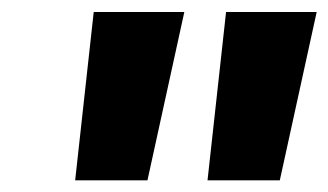

<svg xmlns="http://www.w3.org/2000/svg" viewBox="-20 -748 561 328"><path d="M108.4 -439.9 140.1 -727.5H294.9L231.9 -439.9ZM334.5 -439.9 366.2 -727.5H521L458 -439.9Z"/></svg>

Font: Inter Display Extra Bold
Style: Italic
Weight: 800
Italic angle: -9.39999°
Designer: Rasmus Andersson
Foundry: rsms
Version: Version 4.000;git-4fc901f